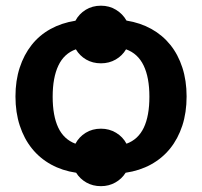

<svg xmlns="http://www.w3.org/2000/svg" viewBox="-20 -588 692 658"><path d="M413.5 -95.5Q453.5 -110 472.8 -150.5Q492 -191 492 -256.5Q492 -322.5 472.2 -363.5Q452.5 -404.5 412 -419Q399 -397 376.5 -384Q354 -371 326 -371Q297.5 -371 275.2 -384Q253 -397 240 -419Q199.5 -404.5 180 -363.2Q160.5 -322 160.5 -256.5Q160.5 -191.5 179.5 -151Q198.5 -110.5 238.5 -95.5Q251 -119 273.8 -133Q296.5 -147 326 -147Q354.5 -147 377.8 -133Q401 -119 413.5 -95.5ZM619.5 -257.5Q619.5 -202.5 604.8 -157.5Q590 -112.5 563 -79Q536 -45.5 497.2 -24.2Q458.5 -3 410.5 4Q397.5 25 375.2 37.5Q353 50 326 50Q298 50 276 37.5Q254 25 241 4Q193.5 -3 155 -24.2Q116.5 -45.5 89.5 -79Q62.5 -112.5 47.8 -157.5Q33 -202.5 33 -257.5Q33 -311.5 47.5 -356Q62 -400.5 88.5 -434Q115 -467.5 153 -488.5Q191 -509.5 238.5 -517Q251 -540.5 273.8 -554.5Q296.5 -568.5 326 -568.5Q354.5 -568.5 377.5 -554.5Q400.5 -540.5 413.5 -517.5Q460.5 -510 498.8 -488.8Q537 -467.5 563.8 -434.2Q590.5 -401 605 -356.2Q619.5 -311.5 619.5 -257.5Z"/></svg>

Font: Lato 2
Style: Bold
Weight: 700
Designer: Lukasz Dziedzic with Adam Twardoch and Botio Nikoltchev
Foundry: tyPoland Lukasz Dziedzic
Version: Version 2.015; 2015-08-06; http://www.latofonts.com/